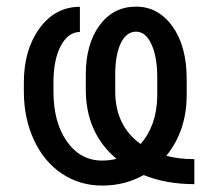

<svg xmlns="http://www.w3.org/2000/svg" viewBox="-20 -559 643 589"><path d="M576.2 5.9Q489.3 5.9 420.9 -22Q363.3 10.3 293.5 10.3Q225.1 10.3 170.2 -26.1Q115.2 -62.5 84.2 -129.4Q53.2 -196.3 53.2 -277.8V-306.2Q53.2 -406.2 101.3 -472.2Q149.4 -538.1 225.1 -538.1V-460.9Q189.5 -460.9 166.7 -418.7Q144 -376.5 144 -305.2V-277.8Q144 -183.6 185.3 -125Q226.6 -66.4 293.5 -66.4Q315.9 -66.4 337.4 -71.8Q243.2 -150.9 243.2 -284.2V-330.1Q243.2 -423.8 285.4 -481.2Q327.6 -538.6 397.5 -538.6Q465.8 -538.6 509.3 -477.8Q552.7 -417 552.7 -316.4V-268.6Q552.7 -157.7 490.2 -81.1Q528.8 -70.8 576.2 -70.8ZM333.5 -278.3Q333.5 -173.8 411.1 -117.2Q460.9 -173.3 462.4 -264.2V-321.3Q462.4 -384.8 444.6 -423.3Q426.8 -461.9 397.5 -461.9Q368.2 -461.9 351.1 -427.5Q334 -393.1 333.5 -333.5Z"/></svg>

Font: Roboto-o
Style: o-Regular
Weight: 400
Designer: Google
Version: Version 2.134; 2016; ttfautohint (v1.6)